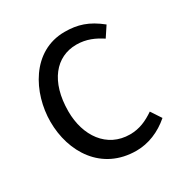

<svg xmlns="http://www.w3.org/2000/svg" viewBox="-154 -770 875 908"><g transform="rotate(-30 284.0 -316.5)"><path d="M518 -61 481 -117C440 -89 399 -70 347 -70C221 -70 148 -177 148 -310C148 -473 227 -565 338 -565C393 -565 435 -545 473 -520L510 -576C445 -628 391 -645 320 -645C141 -645 50 -466 50 -310C50 -145 145 12 335 12C400 12 464 -14 518 -61Z"/></g></svg>

Font: Tajawal Medium
Style: Regular
Weight: 500
Designer: Boutros Fonts
Foundry: Created by Boutros International 2017
Version: Version 1.700